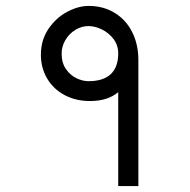

<svg xmlns="http://www.w3.org/2000/svg" viewBox="-20 -631 640 648"><path d="M284 -290Q235.5 -290 197.8 -310.2Q160 -330.5 139 -366.2Q118 -402 118 -446Q118 -495.5 143.2 -533Q168.5 -570.5 206.2 -590.8Q244 -611 279 -611Q329 -611 367.2 -587.5Q405.5 -564 426.2 -522.5Q447 -481 447 -428V-3H379V-320Q343.5 -290 284 -290ZM379 -451Q379 -478.5 363 -499.5Q347 -520.5 323.5 -531.8Q300 -543 279 -543Q255 -543 234 -530Q213 -517 200.5 -495.5Q188 -474 188 -450Q188 -419 202.5 -398Q217 -377 238 -367Q259 -357 279 -357Q328.5 -357 353.8 -380.8Q379 -404.5 379 -451Z"/></svg>

Font: JuliaMono Light
Style: Italic
Weight: 300
Italic angle: -9°
Monospace: yes
Designer: cormullion
Foundry: corm
Version: Version 0.054; ttfautohint (v1.8.4)